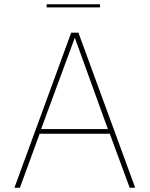

<svg xmlns="http://www.w3.org/2000/svg" viewBox="-20 -886 706 906"><path d="M316 -732H350L618 0H592L498 -255H167L74 0H48ZM489 -277 333 -708 174 -277ZM200 -866H452V-851H200Z"/></svg>

Font: Exo Thin
Style: Regular
Weight: 250
Designer: Natanael Gama
Foundry: Natanael Gama
Version: Version 1.500; ttfautohint (v1.6)